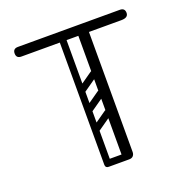

<svg xmlns="http://www.w3.org/2000/svg" viewBox="-125 -817 911 935"><g transform="rotate(-20 330.0 -350.0)"><path d="M388 0Q361 0 361 -26Q361 -190 361 -350Q361 -510 361 -674Q361 -700 388 -700Q416 -700 416 -676V-28Q416 -16 409 -8Q402 0 388 0ZM66 -650Q40 -650 40 -675Q40 -700 66 -700H594Q620 -700 620 -675Q620 -650 584 -650ZM283 0Q265 0 265 -18V-660Q265 -676 283 -676Q300 -676 300 -659V-17Q300 0 283 0ZM265 -17Q265 -35 283 -35H386Q404 -35 404 -17Q404 0 385 0H282Q265 0 265 -17ZM301 -383Q286 -372 277 -386Q273 -391 272.5 -398Q272 -405 280 -411L357 -465Q372 -475 382 -461Q386 -455 385.5 -448.5Q385 -442 378 -437ZM301 -282Q286 -271 277 -285Q273 -290 272.5 -297Q272 -304 280 -310L357 -364Q372 -374 382 -360Q386 -354 385.5 -347.5Q385 -341 378 -336ZM301 -181Q286 -170 277 -184Q273 -189 272.5 -196Q272 -203 280 -209L357 -263Q372 -273 382 -259Q386 -253 385.5 -246.5Q385 -240 378 -235Z"/></g></svg>

Font: Agu Display Uzo
Style: Regular
Weight: 400
Designer: Oluwaseun Badejo
Version: Version 1.103